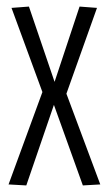

<svg xmlns="http://www.w3.org/2000/svg" viewBox="-20 -556 330 584"><path d="M6 5 109 -276 15 -532 68 -536 146 -307 222 -536 275 -532 182 -271 285 5 232 8 144 -237 60 8Z"/></svg>

Font: Georama Extra Condensed Light
Style: Regular
Weight: 300
Width: 2
Designer: Jean-Baptiste Levee
Foundry: Production Type
Version: Version 1.000